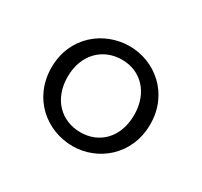

<svg xmlns="http://www.w3.org/2000/svg" viewBox="-77 -866 520 495"><g transform="rotate(30 183.0 -618.5)"><path d="M184 -511C127 -511 84 -552 84 -619C84 -685 127 -727 184 -727C240 -727 282 -685 282 -619C282 -552 240 -511 184 -511ZM184 -470C259 -470 330 -527 330 -619C330 -710 259 -767 184 -767C107 -767 36 -710 36 -619C36 -527 107 -470 184 -470Z"/></g></svg>

Font: Noto Serif CJK JP Black
Style: Regular
Weight: 900
Designer: Ryoko NISHIZUKA 西塚涼子 (kana & ideographs); Frank Grießhammer (Latin, Greek & Cyrillic); Wenlong ZHANG 张文龙 (bopomofo); San
Foundry: Adobe Systems Incorporated
Version: Version 1.001;PS 1.001;hotconv 16.6.54;makeotf.lib2.5.65590